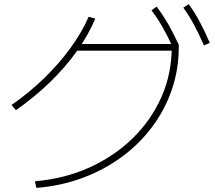

<svg xmlns="http://www.w3.org/2000/svg" viewBox="-20 -875 1040 929"><path d="M149 2Q292 -10 412.5 -64.5Q533 -119 622.5 -206.5Q712 -294 761.5 -406.5Q811 -519 811 -647L827 -630H344V-662H841L845 -658V-647Q845 -539 811.5 -441.5Q778 -344 716.5 -261.5Q655 -179 569.5 -116Q484 -53 379 -14Q274 25 156 34ZM36 -367Q122 -427 194.5 -497.5Q267 -568 322 -644Q377 -720 409 -794L441 -785Q408 -706 352 -627.5Q296 -549 221 -476.5Q146 -404 57 -342ZM817 -644Q791 -701 766.5 -744Q742 -787 713 -825L738 -843Q770 -800 795.5 -755.5Q821 -711 845 -658ZM967 -655Q942 -712 918.5 -755.5Q895 -799 867 -838L893 -855Q924 -812 948 -766.5Q972 -721 995 -668Z"/></svg>

Font: M PLUS 2 Thin ExtraLight
Style: Regular
Weight: 250
Version: Version 1.001